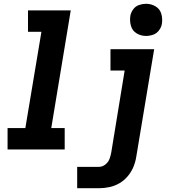

<svg xmlns="http://www.w3.org/2000/svg" viewBox="-20 -790 904 1015"><path d="M752 -600Q771 -600 789.5 -606.5Q808 -613 820.5 -629.5Q833 -646 836 -665Q840 -692 832.5 -717.5Q825 -743 802 -756.5Q779 -770 752 -770Q734 -770 715 -763.5Q696 -757 684 -740.5Q672 -724 669 -706Q665 -678 672.5 -652.5Q680 -627 702.5 -613.5Q725 -600 752 -600ZM20 0H322V-113H251L354 -735H128V-622H199L114 -113H20ZM388 205H504Q531 205 559 199Q587 193 612.5 178Q638 163 657 139.5Q676 116 686.5 89.5Q697 63 701 35L795 -530H564V-417H639L568 17Q565 34 558.5 51Q552 68 536.5 80Q521 92 504 92H388Z"/></svg>

Font: Iosevka Sparkle XBdObl
Style: Regular
Weight: 800
Italic angle: -9°
Designer: Belleve Invis
Foundry: Belleve Invis
Version: Version 4.5.0; ttfautohint (v1.8.3)